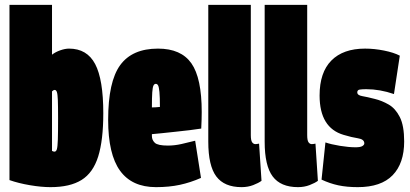

<svg xmlns="http://www.w3.org/2000/svg" viewBox="-20 -760 1688 790"><path d="M19 -19V-740H194V-535Q208 -546 228 -553Q248 -560 264 -560Q338 -560 371.5 -496.5Q405 -433 405 -294Q405 -183 384 -116Q363 -49 315.5 -19.5Q268 10 188 10Q150 10 103 2Q56 -6 19 -19ZM194 -139Q200 -136 204 -136Q211 -136 214 -146Q217 -156 218 -185.5Q219 -215 219 -273Q219 -323 218 -348Q217 -373 214 -381.5Q211 -390 205 -390Q200 -390 194 -384Z M622 10Q523 10 474 -57.5Q425 -125 425 -267Q425 -424 474.5 -492Q524 -560 630 -560Q725 -560 767.5 -499.5Q810 -439 810 -299Q810 -288 809.5 -267.5Q809 -247 808 -231Q789 -228 761 -224.5Q733 -221 703 -218Q673 -215 646.5 -212Q620 -209 605 -208V-200Q605 -184 617 -172.5Q629 -161 671 -161Q698 -161 727 -167.5Q756 -174 783 -181L807 -28Q764 -9 720 0.5Q676 10 622 10ZM605 -318Q610 -318 620 -318.5Q630 -319 638 -320Q638 -361 636 -381.5Q634 -402 630.5 -408.5Q627 -415 621 -415Q615 -415 611.5 -408Q608 -401 606.5 -380.5Q605 -360 605 -318Z M1012 -740V-204Q1012 -182 1017.5 -174.5Q1023 -167 1031 -167Q1036 -167 1046 -169L1056 -16Q1044 -7 1022 1.5Q1000 10 974 10Q903 10 870 -34Q837 -78 837 -177V-740Z M1244 -740V-204Q1244 -182 1249.5 -174.5Q1255 -167 1263 -167Q1268 -167 1278 -169L1288 -16Q1276 -7 1254 1.5Q1232 10 1206 10Q1135 10 1102 -34Q1069 -78 1069 -177V-740Z M1303 -21 1319 -174Q1342 -166 1378.5 -160Q1415 -154 1443 -154Q1463 -154 1471 -159Q1479 -164 1479 -170Q1479 -187 1453 -191Q1427 -195 1394 -205Q1295 -234 1295 -367Q1295 -462 1343.5 -511Q1392 -560 1482 -560Q1520 -560 1560 -552Q1600 -544 1625 -531L1601 -373Q1543 -393 1487 -393Q1471 -393 1460.5 -391.5Q1450 -390 1450 -380Q1450 -368 1470.5 -364.5Q1491 -361 1522 -353Q1551 -346 1579 -330Q1607 -314 1625 -278.5Q1643 -243 1643 -178Q1643 -88 1595.5 -39Q1548 10 1452 10Q1407 10 1372 2.5Q1337 -5 1303 -21Z"/></svg>

Font: Georama ExtraCondensed Black
Style: Regular
Weight: 900
Width: 2
Designer: Jean-Baptiste Levee
Foundry: Production Type
Version: Version 1.000